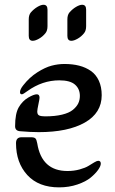

<svg xmlns="http://www.w3.org/2000/svg" viewBox="-20 -790 495 825"><path d="M140.1 -311Q140.1 -297.4 148.7 -293.7Q157.2 -290 173.8 -290Q216.3 -290 246.6 -297.4Q276.9 -304.7 293 -317.9Q309.1 -331.1 316.2 -345.7Q323.2 -360.4 323.2 -377.9Q323.2 -408.2 302.2 -426.5Q281.2 -444.8 234.9 -444.8Q162.1 -444.8 98.1 -398.9Q79.1 -384.8 74.2 -384.8Q65.9 -384.8 65.9 -394Q65.9 -406.2 80.1 -423.8Q106.4 -457.5 140.1 -479Q173.8 -500.5 201.7 -507.8Q229.5 -515.1 256.8 -515.1Q292 -515.1 320.3 -507.8Q348.6 -500.5 370.6 -485.1Q392.6 -469.7 404.8 -443.1Q417 -416.5 417 -380.9Q417 -304.7 344.5 -263.4Q272 -222.2 146.5 -222.2Q111.3 -222.2 66.9 -226.1Q44.9 -227.5 44.9 -247.6Q44.9 -301.8 60.5 -328.9Q76.2 -356 101.1 -370.6Q125.5 -384.8 138.2 -384.8Q149.9 -384.8 149.9 -370.1Q149.9 -364.3 145 -341.6Q140.1 -318.8 140.1 -311ZM48.8 -174.8Q48.8 -200.2 72.3 -200.2H114.3Q127 -200.2 132.1 -195.3Q137.2 -190.4 140.1 -173.8Q159.2 -55.2 270 -55.2Q297.9 -55.2 322.3 -62Q346.7 -68.8 360.1 -77.1Q373.5 -85.4 385 -92.3Q396.5 -99.1 401.9 -99.1Q413.1 -99.1 413.1 -86.9Q413.1 -76.7 401.9 -60.5Q390.6 -44.4 369.9 -27.1Q349.1 -9.8 312.7 2.7Q276.4 15.1 233.9 15.1Q146 15.1 97.4 -37.8Q48.8 -90.8 48.8 -174.8ZM184.1 -748.5V-677.7Q184.1 -658.2 175.3 -647.5Q163.6 -632.8 147.7 -623.8Q131.8 -614.7 120.6 -614.7Q103.5 -614.7 103.5 -635.7V-706.5Q103.5 -725.6 112.3 -736.3Q125 -751 140.6 -760.3Q156.2 -769.5 167 -769.5Q184.1 -769.5 184.1 -748.5ZM350.1 -748.5V-677.7Q350.1 -658.2 341.3 -647.5Q329.6 -632.8 313.7 -623.8Q297.9 -614.7 286.6 -614.7Q269.5 -614.7 269.5 -635.7V-706.5Q269.5 -725.6 278.3 -736.3Q291 -751 306.6 -760.3Q322.3 -769.5 333 -769.5Q350.1 -769.5 350.1 -748.5Z"/></svg>

Font: SirinStencil
Style: Regular
Weight: 400
Designer: Olga Karpushina (okarpush@gmail.com)
Foundry: Cyreal (www.cyreal.org)
Version: Version 1.002